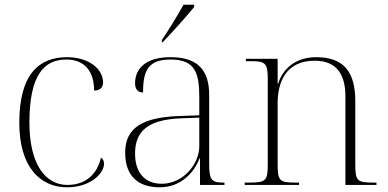

<svg xmlns="http://www.w3.org/2000/svg" viewBox="-20 -786 1647 816"><path d="M265 10C367 10 422 -51 422 -89C422 -102 418 -111 409 -116C394 -51 350 -1 268 0C175 1 105 -85 105 -265C105 -470 169 -533 262 -533C343 -533 380 -479 380 -401C403 -401 418 -413 418 -435C418 -495 355 -543 265 -543C149 -543 62 -475 62 -264C62 -76 151 10 265 10Z M668 -616V-606H671C713 -650 777 -721 805 -756V-766H760C735 -721 696 -657 668 -616ZM659 10C751 10 806 -55 828 -113H830V0H934V-10H928C876 -10 869 -25 869 -94V-383C869 -485 823 -543 705 -543C594 -543 554 -490 554 -432C554 -408 565 -393 588 -393C588 -487 610 -533 705 -533C811 -533 827 -474 827 -371V-296L744 -293C588 -288 512 -244 512 -138C512 -40 564 10 659 10ZM668 -5C590 -5 554 -59 554 -133C554 -225 604 -277 747 -283L827 -286V-164C827 -88 757 -5 668 -5Z M1020 0H1251V-10H1237C1167 -10 1160 -18 1160 -88V-347C1160 -436 1194 -528 1318 -528C1414 -528 1448 -465 1448 -377V0H1580V-10H1567C1497 -10 1490 -18 1490 -88V-356C1490 -483 1439 -543 1323 -543C1251 -543 1186 -507 1162 -430H1160V-536H1025V-526H1048C1108 -526 1118 -517 1118 -449V-88C1118 -18 1110 -10 1040 -10H1020Z"/></svg>

Font: Noto Serif Display ExtraLight
Style: Regular
Weight: 200
Designer: Monotype Design Team
Foundry: Monotype Imaging Inc.
Version: Version 2.009